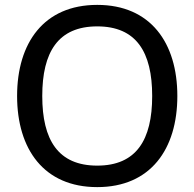

<svg xmlns="http://www.w3.org/2000/svg" viewBox="-20 -754 794 786"><path d="M378 -646C538 -646 603 -541 603 -361C603 -181 538 -76 378 -76C218 -76 153 -181 153 -361C153 -541 218 -646 378 -646ZM706 -361C706 -579 596 -734 378 -734C160 -734 50 -579 50 -361C50 -143 160 12 378 12C596 12 706 -143 706 -361Z"/></svg>

Font: Perun
Style: Regular
Weight: 400
Foundry: Copyright (c) Stefan Peev, Context Ltd, 2016
Version: Version 1.089